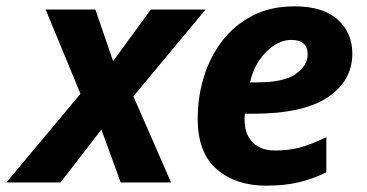

<svg xmlns="http://www.w3.org/2000/svg" viewBox="-69 -576 1157 606"><path d="M185 -280 75 -546H232L288 -383L407 -546H580L352 -272L471 0H312L251 -167L122 0H-49Z M771 10Q675 10 615 -42Q555 -94 555 -201Q555 -270 574.5 -333.5Q594 -397 632.5 -447Q671 -497 728 -526.5Q785 -556 860 -556Q951 -556 997 -514Q1043 -472 1043 -407Q1043 -321 965.5 -269Q888 -217 729 -217H704Q703 -211 703 -206.5Q703 -202 703 -197Q703 -153 728 -127Q753 -101 800 -101Q843 -101 878 -110.5Q913 -120 961 -143V-32Q918 -11 873.5 -0.5Q829 10 771 10ZM720 -316H742Q827 -316 864.5 -342.5Q902 -369 902 -404Q902 -450 851 -450Q823 -450 796.5 -433Q770 -416 749.5 -386Q729 -356 720 -316Z"/></svg>

Font: BC Sans
Style: Bold Italic
Weight: 700
Italic angle: -12°
Designer: Monotype Design Team
Province of B.C.
Foundry: Monotype Imaging Inc.
Version: Version 2.000;GOOG;noto-source:20170915:90ef993387c0